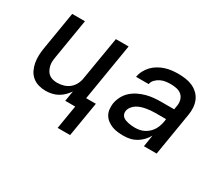

<svg xmlns="http://www.w3.org/2000/svg" viewBox="-124 -808 1448 1268"><g transform="rotate(30 600.0 -174.0)"><path d="M503 180H408L438 0H362L375 -79Q362 -59 344.5 -42Q327 -25 306 -13.5Q285 -2 262 3Q239 8 217 8Q188 8 161.5 0.5Q135 -7 114.5 -24Q94 -41 82 -65.5Q70 -90 65 -117.5Q60 -145 61 -173.5Q62 -202 67 -231L115 -520H212L162 -217Q159 -200 158 -182.5Q157 -165 161 -149Q165 -133 172.5 -118.5Q180 -104 193 -94Q206 -84 222 -80Q238 -76 255 -76Q279 -76 303.5 -83Q328 -90 347.5 -106Q367 -122 378.5 -145Q390 -168 393 -192L448 -520H545L473 -84H547Z M811 8Q788 8 765.5 5.5Q743 3 723 -4.5Q703 -12 685.5 -25Q668 -38 657 -56.5Q646 -75 643.5 -97.5Q641 -120 644 -143Q649 -171 663 -198Q677 -225 699.5 -245Q722 -265 749 -278Q776 -291 804 -298.5Q832 -306 860.5 -308.5Q889 -311 916 -311H1013L1018 -341Q1022 -363 1016.5 -384.5Q1011 -406 995.5 -420Q980 -434 958 -439Q936 -444 913 -444Q894 -444 874.5 -441.5Q855 -439 836.5 -430.5Q818 -422 802.5 -406.5Q787 -391 784 -371H688Q692 -396 704 -419Q716 -442 734 -461Q752 -480 775.5 -493.5Q799 -507 822.5 -514.5Q846 -522 871 -525Q896 -528 920 -528Q949 -528 977 -524Q1005 -520 1029.5 -509Q1054 -498 1073.5 -479.5Q1093 -461 1103.5 -436.5Q1114 -412 1116 -384Q1118 -356 1113 -327L1059 0H962L976 -89Q964 -67 946 -48Q928 -29 906 -16Q884 -3 859.5 2.5Q835 8 811 8ZM849 -76Q867 -76 884.5 -79.5Q902 -83 918.5 -91.5Q935 -100 949.5 -113.5Q964 -127 973.5 -143Q983 -159 988.5 -176Q994 -193 997 -211L999 -228H916Q899 -228 882.5 -226.5Q866 -225 849 -222Q832 -219 815 -213.5Q798 -208 782.5 -198.5Q767 -189 755.5 -174Q744 -159 741 -142Q739 -129 743 -117.5Q747 -106 756 -98.5Q765 -91 776.5 -87Q788 -83 800 -80.5Q812 -78 824.5 -77Q837 -76 849 -76Z"/></g></svg>

Font: Iosevka Aile Medium
Style: Italic
Weight: 500
Italic angle: -9°
Designer: Belleve Invis
Foundry: Belleve Invis
Version: Version 31.1.0; ttfautohint (v1.8.4)